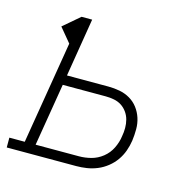

<svg xmlns="http://www.w3.org/2000/svg" viewBox="-118 -615 702 699"><g transform="rotate(15 233.0 -265.0)"><path d="M-34 0V-37H24L88 -424L44 -477L106 -530H146L110 -310H266Q288 -310 309 -306Q330 -302 348 -291.5Q366 -281 378.5 -264.5Q391 -248 397.5 -228Q404 -208 404 -186Q404 -164 401 -142Q398 -122 391 -102.5Q384 -83 372 -66Q360 -49 343 -35.5Q326 -22 306.5 -14Q287 -6 267 -3Q247 0 228 0ZM65 -37H228Q251 -37 274 -43Q297 -49 316.5 -64.5Q336 -80 347 -102.5Q358 -125 361 -148Q364 -164 364 -180Q364 -196 360 -211Q356 -226 347 -238.5Q338 -251 325.5 -259Q313 -267 297.5 -270Q282 -273 266 -273H104Z"/></g></svg>

Font: Iosevka Curly Slab XLtObl
Style: Regular
Weight: 200
Italic angle: -9°
Monospace: yes
Designer: Belleve Invis
Foundry: Belleve Invis
Version: Version 11.1.0; ttfautohint (v1.8.3)